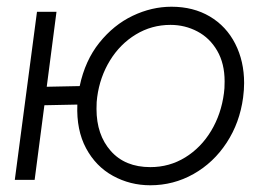

<svg xmlns="http://www.w3.org/2000/svg" viewBox="-20 -535 802 571"><path d="M210 -224 112 -222 83 0H24L90 -500H148L119 -277L217 -279Q233 -355 275.5 -408Q318 -461 374.5 -488Q431 -515 490 -515Q555 -515 604 -486Q653 -457 679.5 -405Q706 -353 706 -288Q706 -268 703 -245Q693 -170 654 -110.5Q615 -51 555.5 -17.5Q496 16 427 16Q367 16 316 -12Q265 -40 236 -94Q207 -148 210 -224ZM646 -258Q648 -270 648 -293Q648 -346 626 -384Q604 -422 567 -441.5Q530 -461 487 -461Q431 -461 384 -432.5Q337 -404 307 -355Q277 -306 269 -246Q267 -234 267 -211Q267 -134 309.5 -86Q352 -38 427 -38Q484 -38 531 -67Q578 -96 608 -146Q638 -196 646 -258Z"/></svg>

Font: Bellota
Style: Italic
Weight: 400
Italic angle: -7.5°
Designer: Kemie Guaida
Foundry: Kemie Guaida
Version: Version 4.001